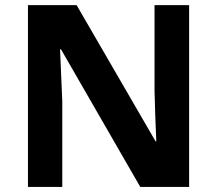

<svg xmlns="http://www.w3.org/2000/svg" viewBox="-20 -734 853 754"><path d="M586.9 -713.9H722.7V0H530.8L219.7 -540H215.8L220.2 -438Q221.2 -412.6 222.4 -387.2Q223.6 -361.8 224.6 -335.9V0H89.8V-713.9H280.8L590.8 -179.2H593.8Q591.8 -228 589.8 -277.1Q587.9 -326.2 586.9 -376Z"/></svg>

Font: Nokora
Style: Bold
Weight: 700
Designer: Danh Hong
Version: Version 8.000; ttfautohint (v1.8.3)